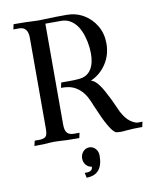

<svg xmlns="http://www.w3.org/2000/svg" viewBox="-85 -644 733 899"><g transform="rotate(-10 281.0 -194.5)"><path d="M447.8 5.4Q433.6 5.4 424.8 2.9Q397 -11.7 346.7 -132.8Q337.9 -155.8 328.6 -174.3Q307.6 -216.3 269 -235.4Q247.6 -246.1 208.5 -246.1L213.9 -270.5H250Q298.3 -270.5 316.4 -275.4Q374.5 -293 374.5 -381.3Q374.5 -406.7 368.7 -436.5Q356.4 -495.6 329.1 -525.1Q301.8 -554.7 264.6 -554.7H188.5V-76.2Q188.5 -52.2 194.8 -41.5Q204.1 -23.9 230 -23.9H257.3L252 0.5Q190.4 0.5 151.4 -2.4Q143.6 -2.9 132.8 -2.9Q120.6 -2.9 108.9 -2Q93.3 0.5 38.6 0.5L44.4 -23.9H64Q85.9 -23.9 95.7 -31.7Q105.5 -39.6 105.5 -69.3V-502Q105.5 -554.2 64 -554.2H36.1Q37.6 -561 39.1 -566.7Q40.5 -572.3 41.5 -578.1Q103 -578.1 142.1 -575.7Q149.9 -575.2 160.6 -575.2Q176.3 -575.2 199.7 -576.2Q234.9 -578.1 293.5 -578.1Q337.9 -578.1 374.3 -556.6Q410.6 -535.2 432.4 -498Q454.1 -460.9 454.1 -414.1Q454.1 -359.4 425.8 -316.9Q397.5 -274.4 352.1 -254.9Q383.8 -248 419.9 -173.3Q431.2 -154.3 459.5 -89.8Q478 -54.2 499.5 -38.8Q521 -23.4 536.1 -23.4L556.6 -23.9L551.3 0.5Q506.8 0.5 476.6 3.4Q460 5.4 447.8 5.4ZM253.4 189 252 181.2Q251 174.3 250 170.9Q249 167.5 249 166.7Q249 166 249 165.8Q249 165.5 248.5 165L255.4 165.5Q286.6 165.5 286.6 142.6Q270 140.6 259.3 127.9Q248.5 115.2 248.5 97.2Q248.5 78.1 260.7 64.7Q272.9 51.3 290 51.3Q307.6 51.3 319.6 64.7Q331.5 78.1 331.5 97.2Q331.5 189 253.4 189Z"/></g></svg>

Font: Quaaykop
Style: Regular
Weight: 400
Designer: Tup Wanders
Foundry: Free font, DO NOT SELL
Version: Version 1.00;July 31, 2023;FontCreator 11.5.0.2430 64-bit